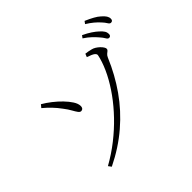

<svg xmlns="http://www.w3.org/2000/svg" viewBox="-195 -1083 1390 1390"><g transform="rotate(-45 500.0 -388.0)"><path d="M202 32Q281 -12 351 -67Q421 -122 480 -183.5Q539 -245 585.5 -309.5Q632 -374 664.5 -438Q697 -502 713 -561Q717 -576 719 -587Q721 -598 707.5 -609Q694 -620 652 -634L662 -659Q674 -658 687 -655.5Q700 -653 716 -649Q730 -646 744.5 -637Q759 -628 771 -616.5Q783 -605 790 -594Q797 -583 797 -575Q797 -566 789.5 -560Q782 -554 773 -546.5Q764 -539 757 -523Q705 -399 629.5 -291.5Q554 -184 452 -96.5Q350 -9 219 55ZM347 -386Q336 -386 326 -399.5Q316 -413 302.5 -437.5Q289 -462 266 -492Q242 -525 215 -553Q188 -581 158 -606L176 -628Q209 -609 243 -582.5Q277 -556 305.5 -526.5Q334 -497 352 -469Q370 -441 371 -417Q372 -404 366 -395.5Q360 -387 347 -386ZM865 -618Q854 -618 844.5 -634.5Q835 -651 818 -670Q802 -689 780 -710Q758 -731 726 -752L740 -771Q778 -753 804 -735.5Q830 -718 847 -702Q867 -684 875.5 -670Q884 -656 884 -640Q884 -629 879 -623.5Q874 -618 865 -618ZM952 -686Q941 -686 931.5 -702Q922 -718 905 -736Q887 -756 865.5 -774Q844 -792 812 -812L826 -831Q863 -815 890 -800Q917 -785 933 -770Q954 -752 963 -737.5Q972 -723 972 -708Q972 -697 967 -691.5Q962 -686 952 -686Z"/></g></svg>

Font: Noto Serif HK ExtraLight
Style: Regular
Weight: 200
Designer: Ryoko NISHIZUKA 西塚涼子 (kana & ideographs); Frank Grießhammer (Latin, Greek & Cyrillic); Wenlong ZHANG 张文龙 (bopomofo); San
Foundry: Adobe
Version: Version 2.002-H1;hotconv 1.1.0;makeotfexe 2.6.0